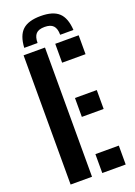

<svg xmlns="http://www.w3.org/2000/svg" viewBox="-181 -1049 783 1117"><g transform="rotate(-20 211.0 -490.5)"><path d="M52.5 0V-800H185V0ZM248.5 -683V-800H393.5V-683ZM248.5 -347.5V-464.5H383.5V-347.5ZM248.5 0V-117H393.5V0ZM223.5 -981Q147 -981 111 -947.8Q75 -914.5 71 -839.5H153.5Q153.5 -878 169.8 -895.8Q186 -913.5 223.5 -913.5Q260 -913.5 276.8 -895.8Q293.5 -878 293.5 -839.5H375.5Q371 -914.5 335.2 -947.8Q299.5 -981 223.5 -981Z"/></g></svg>

Font: Big Shoulders Stencil Text ExtraBold
Style: Regular
Weight: 800
Designer: Patric King
Foundry: XO Type Co
Version: Version 1.000